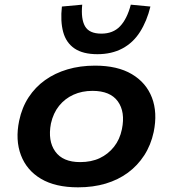

<svg xmlns="http://www.w3.org/2000/svg" viewBox="-20 -792 740 822"><path d="M314 10Q217 10 155.5 -26.5Q94 -63 69.5 -128Q45 -193 62 -275Q74 -332 102.5 -375.5Q131 -419 173 -449Q215 -479 269 -495Q323 -511 387 -511Q483 -511 544.5 -474.5Q606 -438 630.5 -374Q655 -310 638 -227Q626 -171 597.5 -127Q569 -83 527.5 -52.5Q486 -22 432.5 -6Q379 10 314 10ZM323 -98Q371 -98 407 -115Q443 -132 468 -163.5Q493 -195 502 -239Q517 -313 484.5 -358Q452 -403 376 -403Q331 -403 294.5 -386.5Q258 -370 233 -339Q208 -308 198 -263Q184 -189 216.5 -143.5Q249 -98 323 -98ZM397 -560Q335 -560 299 -584.5Q263 -609 250.5 -655Q238 -701 245 -764L332 -772Q326 -711 344 -679.5Q362 -648 414 -648Q464 -648 494 -679.5Q524 -711 540 -772L624 -764Q609 -702 579.5 -655.5Q550 -609 504 -584.5Q458 -560 397 -560Z"/></svg>

Font: Nunito Sans 7pt SemiExpanded
Style: Bold Italic
Weight: 700
Width: 6
Italic angle: -9°
Designer: Vernon Adams
Foundry: Vernon Adams
Version: Version 3.101;gftools[0.9.27]